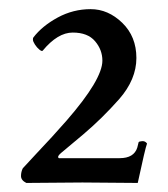

<svg xmlns="http://www.w3.org/2000/svg" viewBox="-20 -652 370 424"><path d="M74.2 -540Q72.3 -538.1 66.9 -542.5Q61.5 -546.9 57.1 -553.7Q52.7 -560.5 52.7 -564.5Q52.7 -568.4 53.7 -569.3Q73.2 -594.7 107.4 -613.3Q141.6 -631.8 180.2 -631.8Q218.8 -631.8 250 -601.6Q281.2 -571.3 281.2 -523.9Q281.2 -476.6 243.2 -433.1Q205.1 -390.1 163.6 -355Q122.1 -320.3 115.2 -314.5Q108.4 -308.6 108.4 -305.7Q108.4 -302.7 110.4 -302.7H244.1Q275.9 -302.7 283.2 -326.2L286.1 -337.9Q287.1 -339.8 293.9 -340.3Q300.8 -340.8 304.7 -335Q300.8 -325.2 284.2 -248L162.1 -249L38.1 -248Q26.4 -253.9 26.4 -263.2Q26.4 -272.5 30.3 -280.3Q38.1 -289.1 60.1 -312.5Q82 -335.9 94.7 -349.6Q107.4 -363.3 127 -385.7Q206.1 -476.6 206.1 -518.1Q206.1 -542 189.9 -561Q173.8 -580.1 140.6 -580.1Q107.4 -580.1 74.2 -540Z"/></svg>

Font: CrimsonText-Roman
Style: Roman
Weight: 400
Version: Version 0.13